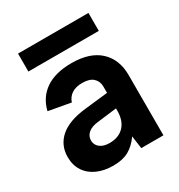

<svg xmlns="http://www.w3.org/2000/svg" viewBox="-162 -780 837 897"><g transform="rotate(-30 256.5 -332.0)"><path d="M24.9 -135Q24.9 -199 71.1 -239.3Q117.4 -279.5 208.9 -289.5L334.2 -303.5V-337.9Q334.2 -365.8 315.2 -383.7Q296.3 -401.7 256 -401.7Q222.2 -401.7 200 -387.5Q177.9 -373.2 169.4 -346.8L50.4 -368.3Q66.4 -434.9 119.1 -470.9Q171.9 -507 259.5 -507Q358.1 -507 410.6 -458.2Q463.2 -409.4 463.2 -324.8V0H343.7L334.2 -68.4Q307.1 -30.4 274.2 -12.2Q241.2 6 190.3 6Q141.9 6 104.4 -10.7Q66.9 -27.5 45.9 -59.2Q24.9 -91 24.9 -135ZM334.2 -207.9V-219.8L228.5 -206.9Q194.2 -202.9 176.1 -187.2Q157.9 -171.5 157.9 -147.6Q157.9 -124.2 176.6 -109.3Q195.3 -94.3 227.7 -94.3Q277.9 -94.3 306 -124Q334.2 -153.6 334.2 -207.9ZM65.8 -670.3H445.7V-573.5H65.8Z"/></g></svg>

Font: AF Albert Sans Medium
Style: Regular
Weight: 500
Designer: Andreas Rasmussen
Foundry: a.Foundry
Version: Version 1.300;Glyphs 3.2 (3231)